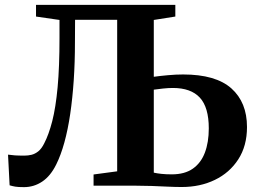

<svg xmlns="http://www.w3.org/2000/svg" viewBox="-20 -763 1052 789"><path d="M78.5 6Q54.5 6 42.8 4Q31 2 19.5 -1.5L13 -127.5Q28 -125.5 41.2 -124.5Q54.5 -123.5 80.5 -123.5Q95.5 -123.5 109.8 -127Q124 -130.5 137.5 -141.2Q151 -152 162 -174.5Q180.5 -210 194.8 -265.5Q209 -321 216.8 -404.8Q224.5 -488.5 224.5 -608V-681L128 -695V-743H700.5V-695L612 -681V-447.5Q637.5 -451 670.2 -454Q703 -457 732.5 -457Q866.5 -457 930.8 -399.8Q995 -342.5 995 -241Q995 -163.5 959.2 -108.2Q923.5 -53 863 -23.8Q802.5 5.5 727 5.5Q700.5 5.5 669 4Q637.5 2.5 603.2 1.2Q569 0 534.5 0H364.5V-46L461.5 -59V-681.5H288.5L288 -588.5Q288 -507.5 283 -433.2Q278 -359 268.5 -294.5Q259 -230 244.5 -177.5Q230 -125 211 -87Q187.5 -39.5 153.5 -16.8Q119.5 6 78.5 6ZM686 -46.5Q739 -46.5 772.5 -70Q806 -93.5 822 -136Q838 -178.5 838 -235.5Q838 -322 801.2 -361.8Q764.5 -401.5 690.5 -401.5Q672 -401.5 650.2 -399.2Q628.5 -397 612 -394.5V-53.5Q625 -50.5 643.5 -48.5Q662 -46.5 686 -46.5Z"/></svg>

Font: Merriweather 60pt
Style: Bold
Weight: 700
Version: Version 2.100